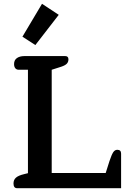

<svg xmlns="http://www.w3.org/2000/svg" viewBox="-20 -990 668 1010"><path d="M98 -797 201 -970 289 -912 166 -753ZM51 -25Q51 -44 64 -55.5Q77 -67 107 -74L127 -79V-623H79Q67 -623 60.5 -631Q54 -639 54 -653Q54 -674 69 -684.5Q84 -695 109 -695H323Q340 -695 340 -678Q340 -664 331.5 -655Q323 -646 302 -639L252 -623V-80H536L556 -143Q567 -176 575.5 -189Q584 -202 597 -202Q617 -202 617 -182V0H70Q51 0 51 -25Z"/></svg>

Font: Maitree Semibold
Style: Regular
Weight: 600
Designer: CadsonDemak Team
Foundry: CadsonDemak
Version: Version 1.000